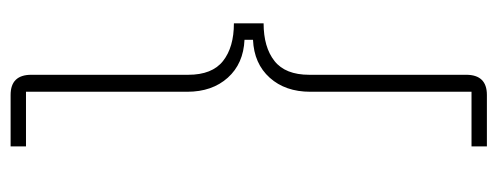

<svg xmlns="http://www.w3.org/2000/svg" viewBox="-308 -492 938 362"><g transform="rotate(90 161.0 -311.0)"><path d="M159 138Q121 138 121 99V-197Q121 -242 95 -262.5Q69 -283 24 -283V-339Q69 -339 95 -359.5Q121 -380 121 -425V-721Q121 -760 159 -760H256V-731H153V-427Q153 -380 126.5 -350.5Q100 -321 55 -319V-303Q100 -301 126.5 -271.5Q153 -242 153 -195V109H256V138Z"/></g></svg>

Font: IBM Plex Sans Arabic ExtraLight
Style: Regular
Weight: 200
Designer: Mike Abbink, Paul van der Laan, Pieter van Rosmalen, Wael Morcos, Khajak Apelian
Foundry: Bold Monday
Version: Version 1.1